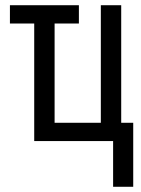

<svg xmlns="http://www.w3.org/2000/svg" viewBox="-20 -540 540 735"><path d="M413 175V0H111V-450H18V-520H282V-450H189V-70H366V-520H444V-70H490V175Z"/></svg>

Font: Iosevka www.saffi
Style: Regular
Weight: 400
Monospace: yes
Designer: Belleve Invis
Foundry: Belleve Invis
Version: Version 22.0.2; ttfautohint (v1.8.3)